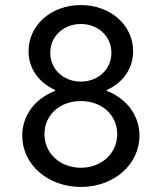

<svg xmlns="http://www.w3.org/2000/svg" viewBox="-20 -730 640 760"><path d="M300 10C431 10 532 -79 532 -193C532 -274 481 -340 403 -370V-374C466 -402 507 -458 507 -527C507 -631 417 -710 300 -710C183 -710 93 -631 93 -527C93 -458 135 -402 198 -374V-370C120 -341 68 -274 68 -193C68 -79 169 10 300 10ZM300 -635C369 -635 421 -586 421 -521C421 -456 369 -407 300 -407C231 -407 179 -456 179 -521C179 -586 231 -635 300 -635ZM300 -330C383 -330 444 -275 444 -199C444 -123 382 -66 300 -66C218 -66 156 -123 156 -199C156 -275 217 -330 300 -330Z"/></svg>

Font: CommitMono
Style: 400Regular
Weight: 400
Monospace: yes
Designer: Eigil Nikolajsen
Foundry: Eigil Nikolajsen
Version: Version 1.143